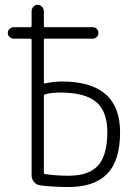

<svg xmlns="http://www.w3.org/2000/svg" viewBox="-20 -750 540 780"><path d="M158.2 -360.4V-47.9Q158.2 -43 163.1 -43Q205.1 -36.1 258.8 -36.1Q340.8 -36.1 378.4 -77.6Q416 -119.1 416 -213.9Q416 -297.9 370.6 -335.9Q325.2 -374 224.6 -374Q190.4 -374 164.1 -367.2Q158.2 -365.2 158.2 -360.4ZM36.1 -592.8Q26.4 -592.8 19 -599.6Q11.7 -606.4 11.7 -616.2Q11.7 -626 19 -632.8Q26.4 -639.6 36.1 -639.6H102.5Q107.4 -639.6 108.4 -644.5V-704.1Q108.4 -714.8 115.7 -722.7Q123 -730.5 132.8 -730.5Q142.6 -730.5 150.4 -722.7Q158.2 -714.8 158.2 -704.1V-644.5Q158.2 -639.6 163.1 -639.6H356.4Q366.2 -639.6 373 -632.8Q379.9 -626 379.9 -616.2Q379.9 -606.4 373 -599.6Q366.2 -592.8 356.4 -592.8H163.1Q158.2 -592.8 158.2 -587.9V-415Q158.2 -413.1 160.2 -411.6Q162.1 -410.2 163.1 -411.1Q198.2 -418.9 231.4 -418.9Q468.8 -418.9 467.8 -211.9Q467.8 -97.7 415.5 -43.9Q363.3 9.8 257.8 9.8Q194.3 9.8 142.6 2.9Q127.9 1 118.2 -10.7Q108.4 -22.5 108.4 -38.1V-587.9Q108.4 -592.8 102.5 -592.8Z"/></svg>

Font: Rounded-L Mgen+ 1m light
Style: Regular
Weight: 200
Designer: [Source Han Sans]
Ryoko NISHIZUKA  (kana & ideographs); Paul D. Hunt (Latin, Greek & Cyrillic); Wenlong ZHANG  (bopomofo
Version: Version 1.059.20150602